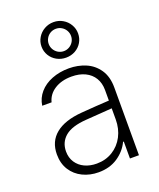

<svg xmlns="http://www.w3.org/2000/svg" viewBox="-146 -876 811 978"><g transform="rotate(-20 259.0 -387.0)"><path d="M240.2 -303.7Q276.4 -306.6 319.3 -309.6Q362.3 -312.5 391.6 -314V-371.1Q391.6 -408.7 375 -436.3Q358.4 -463.9 327.4 -479Q296.4 -494.1 253.9 -494.1Q199.7 -494.1 162.1 -470.2Q124.5 -446.3 114.3 -405.3H63.5Q69.3 -445.3 95.5 -475.3Q121.6 -505.4 163.3 -521.7Q205.1 -538.1 255.9 -538.1Q303.7 -538.1 345.7 -520.5Q387.7 -502.9 414.1 -464.4Q440.4 -425.8 440.4 -367.2V0H391.6V-91.8H387.7Q366.2 -46.4 322.5 -17.3Q278.8 11.7 218.8 11.7Q171.9 11.7 133.1 -7.1Q94.2 -25.9 71.5 -61.5Q48.8 -97.2 48.8 -146.5Q48.8 -216.3 97.9 -256.3Q147 -296.4 240.2 -303.7ZM224.6 -33.2Q272.9 -33.2 311 -56.6Q349.1 -80.1 370.4 -120.8Q391.6 -161.6 391.6 -211.9V-272L359.4 -269.5Q279.8 -263.2 250 -261.7Q170.9 -256.3 134.3 -225.6Q97.7 -194.8 97.7 -144.5Q97.7 -110.8 114.3 -85.4Q130.9 -60.1 159.7 -46.6Q188.5 -33.2 224.6 -33.2ZM163.1 -689.5Q163.1 -715.3 176.3 -737.5Q189.5 -759.8 212.4 -772.9Q235.4 -786.1 262.7 -786.1Q290 -786.1 312.5 -772.9Q335 -759.8 348.1 -737.5Q361.3 -715.3 361.3 -689.5Q361.3 -663.1 348.4 -641.1Q335.4 -619.1 312.7 -606.4Q290 -593.8 262.7 -593.8Q235.4 -593.8 212.4 -606.4Q189.5 -619.1 176.3 -641.1Q163.1 -663.1 163.1 -689.5ZM323.2 -689.5Q323.2 -705.6 315.2 -719.5Q307.1 -733.4 293.2 -741.7Q279.3 -750 262.7 -750Q245.6 -750 231.7 -741.7Q217.8 -733.4 210 -719.5Q202.1 -705.6 202.1 -689.5Q202.1 -673.3 210.2 -659.4Q218.3 -645.5 232.2 -637.2Q246.1 -628.9 262.7 -628.9Q279.3 -628.9 293.2 -637.2Q307.1 -645.5 315.2 -659.4Q323.2 -673.3 323.2 -689.5Z"/></g></svg>

Font: Pretendard ExtraLight
Style: Regular
Weight: 200
Designer: Base glyphs from Inter by Rasmus Andersson; Hangeul glyphs from Noto Sans CJK(Source Han Sans) by Jang Soo-young and Kan
Foundry: Kil Hyung-jin
Version: Version 1.309